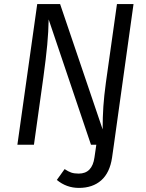

<svg xmlns="http://www.w3.org/2000/svg" viewBox="-20 -708 715 939"><path d="M633 -688 537 0 528 63Q517 137 475 174Q433 211 366 211Q305 211 258 172L296 119Q314 131 328.5 136Q343 141 365 141Q431 141 442 62L451 0H425L218 -613Q217 -553 211 -488.5Q205 -424 192 -329L146 0H65L162 -688H274L482 -75Q482 -136 485.5 -187.5Q489 -239 498 -305L552 -688Z"/></svg>

Font: FiraGO Book
Style: Italic
Weight: 350
Italic angle: -8°
Designer: bBox Type GmbH
Foundry: bBox Type GmbH
Version: Version 1.001